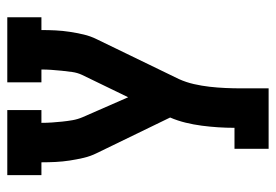

<svg xmlns="http://www.w3.org/2000/svg" viewBox="-138 -638 775 540"><g transform="rotate(-90 250.0 -367.5)"><path d="M102 0V-96H161Q161 -119 162.5 -142Q164 -165 167 -188Q170 -211 175.5 -233.5Q181 -256 190 -277L90 -483Q81 -501 76.5 -520.5Q72 -540 69 -559.5Q66 -579 65 -599Q64 -619 64 -639H28V-735H211V-639H175Q175 -624 176 -609.5Q177 -595 178.5 -580.5Q180 -566 182.5 -551.5Q185 -537 191 -523L247 -395L310 -525Q316 -538 318 -552.5Q320 -567 321.5 -581.5Q323 -596 324 -610.5Q325 -625 325 -639H289V-735H472V-639H436Q436 -619 435 -599Q434 -579 431 -559.5Q428 -540 423.5 -520.5Q419 -501 410 -483L298 -252Q289 -232 284 -210Q279 -188 276.5 -166Q274 -144 273 -121.5Q272 -99 272 -77V0Z"/></g></svg>

Font: Iosevka Curly Slab
Style: Bold
Weight: 700
Monospace: yes
Designer: Belleve Invis
Foundry: Belleve Invis
Version: Version 22.1.2; ttfautohint (v1.8.4)